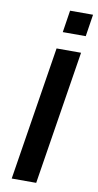

<svg xmlns="http://www.w3.org/2000/svg" viewBox="-100 -953 506 996"><g transform="rotate(10 153.0 -455.0)"><path d="M38 0 150 -705H279L167 0ZM167 -794 185 -910H306L288 -794Z"/></g></svg>

Font: Mulish
Style: Bold Italic
Weight: 700
Italic angle: -9°
Designer: Vernon Adams
Foundry: Vernon Adams
Version: Version 3.603; ttfautohint (v1.8.3)